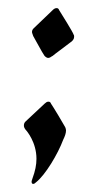

<svg xmlns="http://www.w3.org/2000/svg" viewBox="-20 -364 265 474"><path d="M141 -50C138 -56 111 -101 106 -108C105 -111 103 -113 100 -113C95 -113 94 -111 90 -108L43 -64C40 -61 39 -58 39 -54C39 -51 40 -48 43 -44C46 -41 70 -13 70 28C70 43 67 58 60 77C59 80 58 83 58 84C58 88 59 90 62 90C64 90 66 89 69 86C92 68 123 16 136 -19C140 -27 143 -35 143 -42C143 -45 142 -47 141 -50ZM162 -278C160 -285 131 -331 126 -339C125 -342 123 -344 120 -344C116 -344 113 -342 110 -339L63 -294C60 -291 59 -288 59 -285C59 -282 61 -279 62 -275C67 -267 84 -234 90 -226C93 -223 96 -221 99 -221C104 -221 107 -225 110 -226C113 -229 142 -250 152 -258C160 -263 163 -268 163 -273C163 -275 163 -277 162 -278Z"/></svg>

Font: Engagement
Style: Regular
Weight: 400
Designer: Astigmatic (AOETI)
Foundry: Astigmatic (AOETI)
Version: Version 1.000